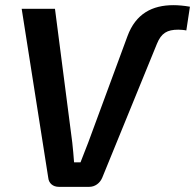

<svg xmlns="http://www.w3.org/2000/svg" viewBox="-20 -724 756 744"><path d="M208 0H326C348 0 367 -14 376 -35L588 -554C605 -596 628 -609 671 -609C677 -609 694 -608 702 -606L716 -698C693 -702 671 -704 652 -704C570 -704 506 -671 474 -584L322 -172C313 -147 301 -120 292 -95H267C265 -120 263 -147 260 -172L193 -690H64L167 -35C169 -14 185 0 208 0Z"/></svg>

Font: Exo 2 Semi Bold
Style: Italic
Weight: 600
Italic angle: -8°
Designer: Natanael Gama
Version: Version 1.001;PS 001.001;hotconv 1.0.88;makeotf.lib2.5.64775